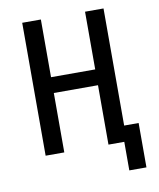

<svg xmlns="http://www.w3.org/2000/svg" viewBox="-92 -770 824 993"><g transform="rotate(-10 320.0 -274.0)"><path d="M506 0H423V-312H191V0H93V-698H191V-395H423V-698H520V-83H596V150H506Z"/></g></svg>

Font: Writer
Style: Regular
Weight: 400
Monospace: yes
Designer: Mike Abbink, Paul van der Laan, Pieter van Rosmalen
Foundry: Bold Monday
Version: Version 2.001 2020